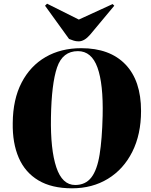

<svg xmlns="http://www.w3.org/2000/svg" viewBox="-20 -1006 820 1040"><path d="M49 -340Q50 -468 97 -558.5Q144 -649 227 -697Q310 -745 420 -745Q575 -745 659.5 -657Q744 -569 744 -405Q744 -278 696.5 -183.5Q649 -89 564.5 -37.5Q480 14 370 14Q260 14 188 -29Q116 -72 81.5 -151.5Q47 -231 49 -340ZM256 -370Q253 -196 285 -100Q317 -4 387 -4Q443 -4 474.5 -44.5Q506 -85 519.5 -168.5Q533 -252 536 -379Q540 -551 508 -640Q476 -729 402 -729Q319 -729 289 -640.5Q259 -552 256 -370ZM224 -975 235 -986 407 -900 590 -984 599 -975 468 -818Q437 -782 406 -782Q391 -782 379 -786Q367 -790 354 -795Z"/></svg>

Font: Literata 72pt ExtraBold
Style: Italic
Weight: 800
Italic angle: -2°
Designer: Latin by Veronika Burian and Jose Scaglione. Greek by Irene Vlachou. Cyrillic by Vera Evstafieva
Foundry: TypeTogether
Version: Version 3.002